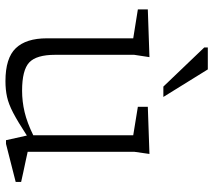

<svg xmlns="http://www.w3.org/2000/svg" viewBox="-59 -713 782 704"><g transform="rotate(90 332.0 -361.0)"><path d="M181 -172Q181 -103.5 209 -77.2Q237 -51 312.5 -51Q352 -51 391 -60.2Q430 -69.5 476 -92V-458.5L371.5 -475.5V-512L544.5 -518L536.5 -462V-71.5Q542.5 -70 565.2 -65.2Q588 -60.5 612.2 -55.2Q636.5 -50 647 -47.5V-27.5L507.5 8H494L477 -68.5Q426.5 -35.5 394 -18.5Q361.5 -1.5 335.2 4.2Q309 10 277.5 10Q193 10 156.8 -27.8Q120.5 -65.5 120.5 -142V-458.5L14.5 -475.5V-512L189.5 -518L181 -462ZM335.5 -569H297.5L154 -719V-732H234.5Z"/></g></svg>

Font: Newsreader Caption Light
Style: Regular
Weight: 300
Designer: Hugues Gentile
Foundry: Production Type
Version: Version 1.001